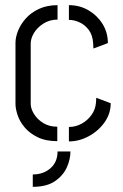

<svg xmlns="http://www.w3.org/2000/svg" viewBox="-20 -547 477 744"><path d="M107 177V129Q148 129 175.5 105Q203 81 203 40H253Q253 70 239 101.5Q225 133 193 155Q161 177 107 177ZM202 0Q157 0 125.5 -15.5Q94 -31 75 -54Q56 -77 48 -101.5Q40 -126 40 -144V-381Q40 -403 50 -428Q60 -453 80 -475.5Q100 -498 131 -512.5Q162 -527 203 -527V-471Q172 -471 148 -455.5Q124 -440 111.5 -419Q99 -398 99 -378V-144Q99 -126 112 -105Q125 -84 148 -70Q171 -56 202 -56ZM247 1V-55Q273 -55 296 -67.5Q319 -80 334.5 -101.5Q350 -123 352 -150L353 -168L409 -147Q409 -107 385.5 -73.5Q362 -40 324.5 -19.5Q287 1 247 1ZM342 -359 341 -379Q339 -411 324 -431Q309 -451 288 -460.5Q267 -470 247 -470V-527Q289 -527 323 -507Q357 -487 377.5 -454Q398 -421 398 -380Z"/></svg>

Font: Stick No Bills ExtraLight Light
Style: Regular
Weight: 300
Version: Version 2.000